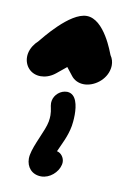

<svg xmlns="http://www.w3.org/2000/svg" viewBox="-126 -601 426 649"><g transform="rotate(10 87.5 -276.5)"><path d="M0.6 -329.1C15.2 -329.1 33.5 -333.9 51.1 -348.2L84.3 -375.4L105.7 -348.1C114.7 -336.5 129.9 -327.7 149.5 -327.7C184.6 -327.7 223.3 -356.2 230.2 -395.4C230.9 -399.2 231.3 -403.2 231.3 -407.2C231.3 -418.1 228.6 -429.7 221.1 -440.4C217.9 -447.5 180.6 -556.8 119.3 -556.8C61 -556.8 -16.8 -456.1 -27.8 -443.2C-38.6 -433.8 -51.3 -416.5 -54.7 -397.1C-55.4 -393.2 -55.7 -389.4 -55.7 -385.7C-55.7 -355.1 -33.7 -329.1 0.6 -329.1ZM54.5 -182.7C49 -151.3 17.8 -98.3 11.1 -60.5C10.4 -56.3 10 -52.2 10 -48.3C10 -19.4 28.8 4.1 61.3 4.1C90.7 4.1 117.5 -20.1 123.6 -46.4L124.3 -50C124.6 -51.9 124.8 -53.8 124.8 -55.7C124.8 -71.1 114.2 -85.9 99.4 -89.1C111.4 -116.7 127.4 -145 134 -182.3C134.9 -187.7 137 -203.2 137 -220.9C137 -252.2 130.5 -290.7 99.8 -292.7H98C76.2 -292.7 55.8 -275.5 52 -253.6C51.5 -250.9 51.3 -248.4 51.3 -246C51.3 -233.5 56.5 -223.4 56.5 -204.5C56.5 -198.3 56 -191.2 54.5 -182.7Z"/></g></svg>

Font: TudorRose
Style: BoldOblique
Weight: 500
Version: Version 001.000